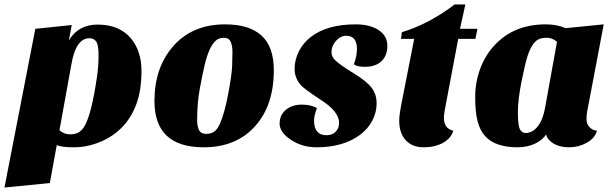

<svg xmlns="http://www.w3.org/2000/svg" viewBox="-62 -639 2758 859"><path d="M192 10 161 180 -42 200 96 -510 259 -527 246 -458Q288 -529 375 -529Q473 -529 525 -466Q571 -409 571 -322Q571 -235 548 -173Q525 -111 483 -68.5Q441 -26 383.5 -3Q326 20 269 20Q212 20 192 10ZM204 -56Q225 -38 251 -38Q277 -38 292 -48Q307 -58 318 -78Q348 -132 372 -296Q379 -344 379 -391Q379 -438 368.5 -453Q358 -468 338 -468Q277 -468 257 -349Z M849 20Q629 20 629 -187Q629 -334 710 -429Q796 -530 945 -530Q1053 -530 1108 -480Q1163 -430 1163 -325Q1163 -165 1077 -72Q993 20 849 20ZM820 -100Q820 -74 828.5 -57Q837 -40 860 -40Q883 -40 897.5 -51Q912 -62 923 -88Q943 -134 959 -219.5Q975 -305 976.5 -342Q978 -379 978 -406.5Q978 -434 970 -452Q962 -470 939.5 -470Q917 -470 902 -456Q887 -442 875 -415Q863 -388 853.5 -347.5Q844 -307 832 -243Q820 -179 820 -100Z M1521 -351Q1535 -388 1535 -420Q1535 -479 1487 -479Q1462 -479 1441.5 -456.5Q1421 -434 1421 -406Q1421 -386 1437 -370Q1460 -348 1519 -312Q1578 -276 1600.5 -246.5Q1623 -217 1623 -176.5Q1623 -136 1603.5 -99Q1584 -62 1549 -36Q1474 20 1354 20Q1289 20 1239 -14Q1189 -47 1189 -86Q1189 -125 1217.5 -148Q1246 -171 1288 -171Q1330 -171 1356 -155Q1343 -122 1343 -100Q1343 -34 1399 -34Q1423 -34 1439 -49Q1455 -64 1455 -90Q1455 -141 1369 -195Q1299 -241 1283 -259Q1256 -291 1256 -331Q1256 -371 1275 -409Q1294 -447 1329 -474Q1402 -530 1529 -530Q1594 -530 1632.5 -504Q1671 -478 1671 -434Q1671 -390 1644.5 -365Q1618 -340 1570 -340Q1537 -340 1521 -351Z M1724 -100Q1724 -127 1738 -195L1791 -465H1732L1736 -495Q1856 -531 1972 -619H2020L1996 -510H2074L2065 -465H1988L1937 -195Q1924 -133 1924 -112Q1924 -64 1966 -54Q1956 -20 1920 0Q1884 20 1833 20Q1782 20 1753 -12Q1724 -44 1724 -100Z M2152 -438Q2238 -530 2380 -530Q2431 -530 2468 -513L2639 -530L2565 -140Q2562 -128 2562 -106Q2562 -84 2575.5 -70Q2589 -56 2609 -54Q2599 -20 2562.5 0Q2526 20 2485 20Q2444 20 2416.5 4.5Q2389 -11 2381 -37Q2365 -12 2331 4Q2297 20 2251.5 20Q2206 20 2169 8Q2132 -4 2108.5 -30Q2085 -56 2074.5 -97Q2064 -138 2064 -205Q2064 -272 2087 -333Q2110 -394 2152 -438ZM2289 -44Q2321 -44 2344.5 -74.5Q2368 -105 2377 -159L2430 -452Q2409 -470 2384.5 -470Q2360 -470 2345.5 -462Q2331 -454 2319.5 -436Q2308 -418 2298 -387.5Q2288 -357 2271.5 -275.5Q2255 -194 2255 -136Q2255 -78 2264 -61Q2273 -44 2289 -44Z"/></svg>

Font: Sansita One
Style: Regular
Weight: 400
Designer: Pablo Cosgaya
Foundry: Omnibus-Type
Version: Version 1.001